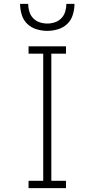

<svg xmlns="http://www.w3.org/2000/svg" viewBox="-20 -975 490 995"><path d="M128 0V-38H204V-697H128V-735H322V-697H246V-38H322V0ZM225 -815Q197 -815 169 -823.5Q141 -832 121 -851.5Q101 -871 92.5 -899Q84 -927 84 -955H126Q126 -935 132 -915Q138 -895 152 -880.5Q166 -866 185.5 -859.5Q205 -853 225 -853Q245 -853 264.5 -859.5Q284 -866 298 -880.5Q312 -895 318 -915Q324 -935 324 -955H366Q366 -927 357.5 -899Q349 -871 329 -851.5Q309 -832 281 -823.5Q253 -815 225 -815Z"/></svg>

Font: Zed Sans Extralight Extended
Style: Regular
Weight: 200
Width: 7
Designer: Belleve Invis
Foundry: Belleve Invis
Version: Version 1.0.0; ttfautohint (v1.8.4)